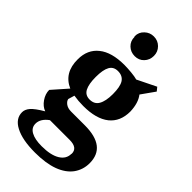

<svg xmlns="http://www.w3.org/2000/svg" viewBox="-279 -765 1059 1059"><g transform="rotate(45 250.0 -235.5)"><path d="M125 -169 122 -164Q35 -202 36 -308Q36 -384 89 -426Q141 -468 241 -468Q262 -468 295 -465Q326 -462 343 -457L453 -511L470 -490L414 -411Q443 -374 445 -309Q445 -231 393 -189Q340 -147 240 -147Q201 -147 165 -153L154 -116Q156 -102 172 -90Q188 -78 214 -78H321Q488 -78 488 51Q488 102 459 142Q430 181 374 202Q317 223 233 223Q134 223 79 194Q25 166 25 116Q25 94 43 73Q61 52 112 22Q84 12 64 -17Q44 -46 44 -77ZM380 86 381 84Q381 38 319 38H165Q122 69 122 108Q122 140 152 156Q181 172 234 172Q304 172 342 149Q380 126 380 86ZM239 -197Q276 -197 292 -225Q309 -254 309 -309Q309 -366 293 -392Q276 -419 239 -419Q205 -419 190 -392Q175 -365 175 -309Q175 -254 190 -225Q205 -197 239 -197ZM170 -616 168 -620Q168 -652 191 -673Q213 -694 244 -694Q276 -694 298 -672Q320 -650 320 -618Q320 -586 299 -564Q278 -542 246 -542Q214 -542 192 -563Q170 -584 170 -616Z"/></g></svg>

Font: Libra Serif Modern
Style: Bold
Weight: 700
Designer: Stefan Peev, Context Ltd
Foundry: Ascender Corporation
Version: Version 1.000